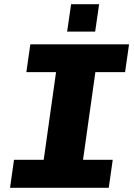

<svg xmlns="http://www.w3.org/2000/svg" viewBox="-20 -898 640 918"><path d="M28 0 47 -134H189L248 -553H106L125 -686H597L578 -553H436L377 -134H519L500 0ZM301 -747 320 -878H454L435 -747Z"/></svg>

Font: Chivo Mono Medium ExtraBold
Style: Italic
Weight: 800
Italic angle: -8.05°
Monospace: yes
Version: Version 1.008